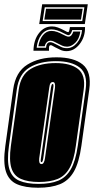

<svg xmlns="http://www.w3.org/2000/svg" viewBox="-27 -870 441 901"><path d="M152 11Q91 11 53 -5.5Q15 -22 1 -64.5Q-13 -107 -2 -185L35 -451Q46 -532 101 -566.5Q156 -601 238 -601Q320 -601 361.5 -567Q403 -533 392 -451L355 -186Q344 -107 319.5 -64.5Q295 -22 254 -5.5Q213 11 152 11ZM154 -7Q209 -7 246 -22Q283 -37 305.5 -76Q328 -115 338 -186L375 -451Q385 -523 347 -553Q309 -583 235 -583Q160 -583 111 -553Q62 -523 52 -451L15 -185Q5 -115 17 -76Q29 -37 63.5 -22Q98 -7 154 -7ZM156 -16Q104 -16 71 -30.5Q38 -45 26.5 -81.5Q15 -118 24 -185L61 -451Q71 -519 117 -546.5Q163 -574 234 -574Q304 -574 339.5 -546Q375 -518 366 -451L329 -186Q320 -118 299 -81Q278 -44 243 -30Q208 -16 156 -16ZM168 -100Q180 -100 184 -127L231 -458Q234 -485 221 -485Q214 -485 210 -479.5Q206 -474 204 -458L157 -127Q154 -100 168 -100ZM168 -109Q162 -109 165 -127L212 -458Q214 -469 216 -472.5Q218 -476 220 -476Q226 -476 223 -458L176 -127Q173 -109 168 -109ZM285 -630Q268 -630 254.5 -637Q241 -644 232 -648Q222 -653 218.5 -655.5Q215 -658 211 -658Q206 -658 204 -653.5Q202 -649 203 -632H130Q131 -682 155.5 -714Q180 -746 217 -746Q231 -746 244.5 -741Q258 -736 271 -729Q282 -723 286.5 -721Q291 -719 293 -719Q298 -719 301 -743H372Q373 -697 347 -663.5Q321 -630 285 -630ZM287 -644Q314 -644 334.5 -668.5Q355 -693 358 -729H312Q305 -705 294 -705Q289 -705 270 -715Q239 -732 215 -732Q187 -732 168 -708Q149 -684 145 -646H189Q191 -672 209 -672Q216 -672 223 -668.5Q230 -665 240 -660Q249 -655 260.5 -649.5Q272 -644 287 -644ZM288 -651Q275 -651 264 -656Q253 -661 244 -666Q234 -671 226 -675Q218 -679 210 -679Q200 -679 192.5 -671.5Q185 -664 183 -653H153Q158 -685 174.5 -705Q191 -725 214 -725Q228 -725 241.5 -720Q255 -715 266 -709Q274 -705 281.5 -701.5Q289 -698 294 -698Q303 -698 308.5 -705Q314 -712 317 -722H350Q345 -687 326 -669Q307 -651 288 -651ZM157 -757 171 -850H385L371 -757ZM173 -771H359L369 -836H183ZM181 -778 189 -829H361L353 -778Z"/></svg>

Font: Alumni Sans Collegiate One
Style: Italic
Weight: 400
Italic angle: -8°
Designer: Robert E. Leuschke
Foundry: Robert E. Leuschke
Version: Version 1.100